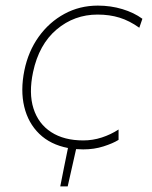

<svg xmlns="http://www.w3.org/2000/svg" viewBox="-20 -524 542 685"><path d="M195 141Q201.5 107 208.5 72.8Q215.5 38.5 222.5 4Q160 -8 120.2 -46.5Q80.5 -85 66.5 -143.2Q52.5 -201.5 67 -273Q81 -341 118.2 -393Q155.5 -445 209.8 -474.5Q264 -504 329 -504Q375 -504 416.5 -491.5Q458 -479 488 -457L477 -425Q442 -450 406.5 -461Q371 -472 328 -472Q245 -472 182 -418.8Q119 -365.5 98 -267Q82 -191.5 99.5 -136.8Q117 -82 162.8 -52.5Q208.5 -23 277 -23Q311 -23 343.2 -33.5Q375.5 -44 403 -62V-25Q383 -12.5 349.5 -1.8Q316 9 277 9Q264 9 251.5 8L221.5 141Z"/></svg>

Font: Commissioner Thin
Style: Italic
Weight: 100
Italic angle: -12°
Designer: Kostas Bartsokas
Foundry: Kostas Bartsokas
Version: Version 1.000; ttfautohint (v1.8.3)